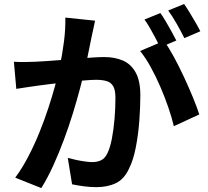

<svg xmlns="http://www.w3.org/2000/svg" viewBox="-20 -886 1040 959"><path d="M454.8 -782.7Q450.7 -763.8 446.1 -741.2Q441.5 -718.7 437.1 -699.9Q432.8 -677.5 427 -650.1Q421.2 -622.6 415.8 -595.1Q410.4 -567.7 404.5 -541.6Q394.3 -498.8 379.1 -441.8Q363.9 -384.8 343.9 -319.5Q323.8 -254.3 299.1 -188Q274.5 -121.7 246.1 -59.3Q217.8 3 186.3 53.4L56 1.4Q91.3 -46.2 121.6 -104.6Q151.9 -162.9 176.9 -224.7Q201.9 -286.5 221.6 -346.8Q241.3 -407 255.4 -458.8Q269.5 -510.6 277.5 -548.2Q291.5 -615.8 299.6 -679Q307.6 -742.3 306.3 -798.2ZM799.4 -682.1Q822.6 -649.4 848.5 -601.9Q874.3 -554.4 898.9 -501.4Q923.6 -448.4 943.8 -399.2Q963.9 -349.9 975.4 -314.4L848.3 -255.7Q838.6 -297.7 821.1 -348.6Q803.7 -399.5 781.1 -452Q758.5 -504.5 732.5 -551.5Q706.6 -598.6 679.8 -631.2ZM49.4 -577.6Q76.4 -575.8 102.5 -576.2Q128.7 -576.6 156.5 -577.6Q180.6 -578.6 215.7 -581.1Q250.8 -583.6 290.6 -586.7Q330.3 -589.8 370.3 -593.3Q410.2 -596.8 444.3 -598.9Q478.4 -601 500.3 -601Q553.7 -601 594 -583.5Q634.3 -566 657.7 -523.9Q681 -481.9 681 -409.5Q681 -351.1 675.8 -282Q670.6 -213 658.3 -149.7Q646.1 -86.5 624.3 -43.4Q600 9.3 558.5 29Q517.1 48.8 460.5 48.8Q431.7 48.8 398.8 44.5Q365.9 40.3 340 34.5L318.6 -97.2Q338.5 -91.7 361.8 -86.9Q385.1 -82 406.6 -79.2Q428.2 -76.4 440.8 -76.4Q466.2 -76.4 485 -85.6Q503.9 -94.8 515.9 -119.2Q530 -147.5 538.9 -193.8Q547.7 -240 552.2 -293.6Q556.6 -347.1 556.6 -396Q556.6 -436.3 545.5 -455.3Q534.4 -474.4 512.7 -480.9Q491 -487.4 459.6 -487.4Q437 -487.4 397.8 -483.9Q358.6 -480.4 314.2 -475.8Q269.8 -471.2 231.7 -466.3Q193.6 -461.4 172.5 -458.6Q150.9 -455.3 117.7 -450.8Q84.4 -446.4 61.4 -442.1ZM781.1 -820.9Q794.1 -803.1 808.7 -777.9Q823.3 -752.7 837.3 -727.6Q851.2 -702.5 860.7 -683.6L780.2 -649.4Q770.4 -670.1 757.1 -694.9Q743.7 -719.6 729.7 -744.6Q715.6 -769.6 701.6 -788.4ZM899.5 -866Q912.7 -847.2 928.1 -821.9Q943.4 -796.7 957.7 -772.1Q972 -747.4 980.5 -729.8L900.8 -695.5Q885.3 -727.2 863.1 -766.3Q840.9 -805.5 820.2 -833.5Z"/></svg>

Font: Noto Sans TC
Style: Regular
Weight: 100
Designer: Ryoko NISHIZUKA 西塚涼子 (kana, bopomofo & ideographs); Paul D. Hunt (Latin, Greek & Cyrillic); Sandoll Communications 산돌커뮤니
Foundry: Adobe
Version: Version 2.004;hotconv 1.0.118;makeotfexe 2.5.65603